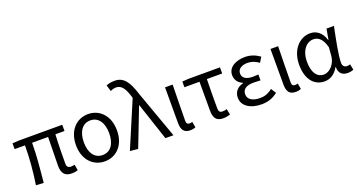

<svg xmlns="http://www.w3.org/2000/svg" viewBox="-47 -1487 4053 2178"><g transform="rotate(-20 1979.5 -398.0)"><path d="M541 13C573 13 597 8 616 1L604 -68C583 -65 570 -63 560 -63C526 -63 509 -78 509 -116C509 -169 510 -344 517 -468H627V-543H103L25 -538V-468H150C150 -321 136 -153 112 0L204 5C219 -146 236 -315 236 -468H429C428 -348 423 -179 423 -122C423 -34 457 13 541 13Z M942 13C1078 13 1189 -90 1189 -271C1189 -453 1078 -557 942 -557C806 -557 694 -453 694 -271C694 -90 806 13 942 13ZM942 -63C845 -63 789 -144 789 -271C789 -397 845 -481 942 -481C1039 -481 1095 -397 1095 -271C1095 -144 1039 -63 942 -63Z M1343 9 1521 -451H1525L1675 0H1772L1566 -574C1517 -730 1464 -809 1356 -809C1308 -809 1279 -801 1253 -790L1276 -714C1296 -724 1316 -732 1346 -732C1408 -732 1445 -679 1476 -578L1482 -556L1246 0Z M1971 13C2002 13 2021 8 2037 0L2024 -69C2012 -65 2001 -63 1991 -63C1968 -63 1953 -75 1953 -106C1953 -237 1958 -396 1960 -543H1868V-113C1868 -32 1896 13 1971 13Z M2368 13C2402 13 2433 6 2455 -1L2441 -71C2423 -66 2406 -63 2388 -63C2358 -63 2343 -78 2343 -116C2343 -226 2343 -346 2346 -469H2531V-543H2153L2075 -538V-469H2257V-122C2257 -34 2286 13 2368 13Z M2833 13C2908 13 2965 -4 3030 -54L2991 -115C2940 -74 2895 -60 2842 -60C2749 -60 2695 -97 2695 -157C2695 -217 2740 -250 2829 -250C2856 -250 2882 -249 2913 -247V-318C2887 -316 2867 -315 2846 -315C2758 -315 2721 -350 2721 -399C2721 -455 2773 -484 2840 -484C2890 -484 2934 -467 2976 -436L3013 -497C2962 -534 2903 -557 2837 -557C2726 -557 2630 -509 2630 -411C2630 -360 2660 -310 2716 -290V-285C2655 -269 2603 -227 2603 -150C2603 -49 2699 13 2833 13Z M3244 13C3275 13 3294 8 3310 0L3297 -69C3285 -65 3274 -63 3264 -63C3241 -63 3226 -75 3226 -106C3226 -237 3231 -396 3233 -543H3141V-113C3141 -32 3169 13 3244 13Z M3595 13C3665 13 3722 -24 3763 -97H3767C3766 -21 3809 13 3874 13C3906 13 3928 6 3944 -1L3930 -70C3919 -66 3905 -63 3893 -63C3863 -63 3839 -82 3839 -119C3839 -218 3878 -400 3907 -543H3817L3794 -414H3791C3760 -518 3691 -557 3623 -557C3498 -557 3385 -448 3385 -262C3385 -84 3471 13 3595 13ZM3613 -63C3529 -63 3480 -136 3480 -263C3480 -406 3555 -480 3633 -480C3684 -480 3740 -453 3770 -335L3762 -232C3754 -140 3685 -63 3613 -63Z"/></g></svg>

Font: Noto Sans T Chinese Regular
Style: Regular
Weight: 400
Designer: Ryoko NISHIZUKA (kana & ideographs); Paul D. Hunt (Latin, Greek & Cyrillic); Wenlong ZHANG (bopomofo); Sandoll Communica
Foundry: Adobe Systems Incorporated
Version: Version 1.000;PS 1;hotconv 1.0.78;makeotf.lib2.5.61930